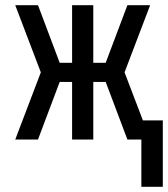

<svg xmlns="http://www.w3.org/2000/svg" viewBox="-20 -540 650 743"><path d="M527 183V0H473L389 -223H341V0H259V-223H211L127 0H39L138 -260L39 -520H127L211 -297H259V-520H341V-297H389L473 -520H561L462 -260L533 -74H610V183Z"/></svg>

Font: R Plex Mono
Style: Regular
Weight: 400
Monospace: yes
Designer: Belleve Invis
Foundry: Belleve Invis
Version: Version 31.8.0